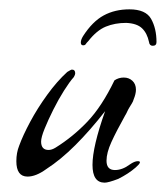

<svg xmlns="http://www.w3.org/2000/svg" viewBox="-20 -362 355 411"><path d="M257 -342Q292 -342 303.5 -321.5Q315 -301 315 -272Q315 -264 307 -264Q300 -264 299 -272Q295 -291 284 -301.5Q273 -312 250 -313Q226 -313 206.5 -305Q187 -297 169 -274Q165 -270 163.5 -267.5Q162 -265 158 -265Q153 -265 153 -271Q153 -277 158 -285Q178 -316 202 -329Q226 -342 257 -342ZM204 29Q178 29 178 -9Q178 -48 205 -124Q173 -83 141.5 -51.5Q110 -20 79 0Q57 16 39 16Q15 16 15 -17Q15 -35 21 -50Q29 -72 44.5 -101Q60 -130 81 -159Q102 -188 124 -208Q132 -213 134 -213Q141 -213 141 -205Q141 -202 138 -197Q129 -187 117 -168Q105 -149 94 -127Q83 -105 75.5 -86.5Q68 -68 68 -59Q68 -41 84 -41Q91 -41 99 -46Q136 -69 167 -101.5Q198 -134 225 -190Q234 -196 245 -196Q256 -196 263.5 -189Q271 -182 271 -170Q271 -161 266 -149Q265 -145 262.5 -141Q260 -137 257 -132Q254 -127 252 -122.5Q250 -118 248 -115Q229 -81 218.5 -58Q208 -35 208 -18Q208 2 226 2Q242 2 258 -10Q268 -17 275 -17Q286 -17 270.5 -3.5Q255 10 233 21Q212 29 204 29Z"/></svg>

Font: Allison
Style: Regular
Weight: 400
Designer: Robert E. Leuschke
Foundry: Robert E. Leuschke
Version: Version 1.010; ttfautohint (v1.8.3)